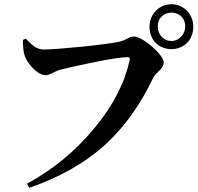

<svg xmlns="http://www.w3.org/2000/svg" viewBox="-20 -847 930 904"><path d="M118 37C262 -12 383 -81 481 -171C569 -253 642 -356 701 -480C705 -488 713 -498 726 -510C743 -526 751 -540 751 -553C751 -588 653 -675 610 -675C601 -675 592 -672 581 -666C568 -659 556 -654 544 -651C517 -645 461 -637 374 -628C283 -619 220 -614 185 -614C170 -614 155 -619 140 -629C131 -636 118 -648 101 -665L88 -659C88 -630 90 -608 94 -592C99 -572 112 -551 132 -529C155 -505 176 -493 195 -493C204 -493 217 -498 235 -507C247 -513 256 -517 261 -518C300 -528 352 -540 418 -553C500 -570 555 -578 582 -578C589 -578 592 -574 591 -566C568 -459 514 -352 427 -247C338 -138 232 -50 107 18ZM684 -722C684 -580 890 -580 890 -722C890 -781 844 -827 787 -827C730 -827 684 -781 684 -722ZM787 -654C751 -654 723 -683 723 -722C723 -810 852 -809 852 -722C852 -685 823 -654 787 -654Z"/></svg>

Font: AllPunType Bold
Style: Regular
Weight: 700
Version: 1.0